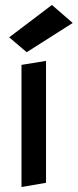

<svg xmlns="http://www.w3.org/2000/svg" viewBox="-20 -751 314 776"><path d="M17.1 -600.1 87.9 -540 273.9 -658.2 189.9 -731ZM66.9 -488.8V4.9L166 -12.2V-504.9Z"/></svg>

Font: Comic Neue Angular
Style: Bold
Weight: 700
Designer: Craig Rozynski
Foundry: Craig Rozynski
Version: Version 2.003